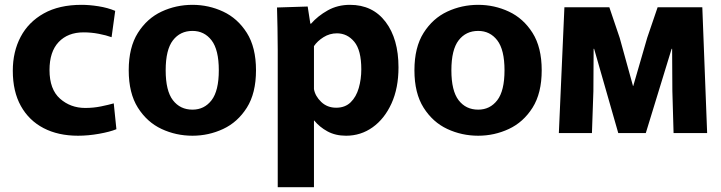

<svg xmlns="http://www.w3.org/2000/svg" viewBox="-20 -551 2987 795"><path d="M303 11Q221 11 160.5 -20.5Q100 -52 66.5 -112Q33 -172 33 -258Q33 -337 65.5 -398.5Q98 -460 161.5 -495.5Q225 -531 318 -531Q350 -531 388 -525Q426 -519 457 -506L442 -397Q420 -405 389 -411Q358 -417 326 -417Q261 -417 223 -377Q185 -337 185 -261Q185 -181 228.5 -142.5Q272 -104 333 -104Q367 -104 398.5 -110.5Q430 -117 451 -123L462 -16Q435 -5 390 3Q345 11 303 11Z M777 11Q709 11 649 -17Q589 -45 551 -105Q513 -165 513 -260Q513 -355 551 -415Q589 -475 649 -503Q709 -531 777 -531Q844 -531 904 -503Q964 -475 1002 -415Q1040 -355 1040 -260Q1040 -165 1002 -105Q964 -45 904 -17Q844 11 777 11ZM777 -97Q826 -97 856 -136Q886 -175 886 -260Q886 -345 856 -384Q826 -423 777 -423Q726 -423 696 -384Q666 -345 666 -260Q666 -175 696 -136Q726 -97 777 -97Z M1130 -344Q1130 -388 1129 -434.5Q1128 -481 1127 -520L1254 -524L1265 -453H1268Q1296 -485 1337 -508Q1378 -531 1429 -531Q1523 -531 1576.5 -460.5Q1630 -390 1630 -272Q1630 -186 1601 -122.5Q1572 -59 1523 -24Q1474 11 1413 11Q1369 11 1336 -7Q1303 -25 1281 -52H1280V224H1130ZM1372 -105Q1409 -105 1432 -127.5Q1455 -150 1465.5 -186.5Q1476 -223 1476 -264Q1476 -343 1447 -378Q1418 -413 1375 -413Q1345 -413 1319.5 -397Q1294 -381 1280 -360V-182Q1285 -153 1310 -129Q1335 -105 1372 -105Z M1960 11Q1892 11 1832 -17Q1772 -45 1734 -105Q1696 -165 1696 -260Q1696 -355 1734 -415Q1772 -475 1832 -503Q1892 -531 1960 -531Q2027 -531 2087 -503Q2147 -475 2185 -415Q2223 -355 2223 -260Q2223 -165 2185 -105Q2147 -45 2087 -17Q2027 11 1960 11ZM1960 -97Q2009 -97 2039 -136Q2069 -175 2069 -260Q2069 -345 2039 -384Q2009 -423 1960 -423Q1909 -423 1879 -384Q1849 -345 1849 -260Q1849 -175 1879 -136Q1909 -97 1960 -97Z M2317 -521H2503L2546 -394L2601 -195H2602L2660 -395L2703 -521H2888L2908 0H2769L2764 -174L2763 -349H2761L2654 0H2540L2440 -349H2438L2437 -174L2431 0H2294Z"/></svg>

Font: Murecho SemiBold
Style: Regular
Weight: 600
Designer: Neil Summerour
Foundry: Positype
Version: Version 1.010; ttfautohint (v1.8.3)